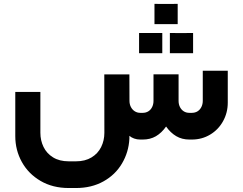

<svg xmlns="http://www.w3.org/2000/svg" viewBox="-20 -705 1228 970"><path d="M701.3 0Q738.8 0 767.6 -16.7Q796.4 -33.5 819.1 -65.8Q841.3 -34.2 870.3 -17.1Q899.3 0 936.7 0H949.1Q999.9 0 1041.4 -24.8Q1082.9 -49.5 1106.8 -92.5Q1130.7 -135.5 1130.7 -186.3V-347.8H1004.4V-195.3Q1004.4 -178.8 997.6 -164.8Q990.8 -150.8 978.3 -142.8Q965.8 -134.9 949.1 -134.9H936.7Q920.4 -134.9 908.1 -142.8Q895.8 -150.8 889 -164.5Q882.2 -178.3 882.2 -195.3V-329.4H755.5V-195.3Q755.5 -178.8 748.9 -164.8Q742.3 -150.8 729.8 -142.8Q717.2 -134.9 701.3 -134.9H688.6Q673 -134.9 660.5 -143Q647.9 -151.2 641 -165Q634.1 -178.8 634.1 -195.3L633.7 -329H506.9L507.3 -34.1Q507.3 4.9 491 37.8Q474.8 70.7 442.4 90.3Q410.1 110 364.2 110H327.1Q280.4 110 248.1 90.1Q215.8 70.2 199.9 37.3Q184 4.4 184 -34.1V-240.4H57.2V-17.3Q57.2 53.4 90.4 113.4Q123.7 173.3 185 209.1Q246.3 244.9 327.1 244.9H364.2Q442.3 244.9 502.4 211.5Q562.6 178.1 596.3 120.9Q630.1 63.7 633.7 -4.3V-18.8Q643.8 -10.1 657.8 -5.1Q671.8 0 688.6 0ZM799.9 -436.2Q799.9 -467.3 799.9 -487.6Q799.9 -508 799.9 -538.3Q772.3 -538.3 755.4 -538.3Q738.5 -538.3 719.9 -538.3Q705.6 -538.3 682.6 -538.3Q682.6 -508 682.6 -487.6Q682.6 -467.3 682.6 -436.2Q682.6 -436.2 704.2 -436.2Q725.9 -436.2 761.8 -436.2Q761.8 -436.2 799.9 -436.2ZM955.5 -436.2Q955.5 -467.3 955.5 -487.6Q955.5 -508.1 955.5 -538.4Q927.9 -538 910.9 -538Q893.9 -538 875.4 -538Q861.2 -538.4 838.2 -538.4Q838.2 -508.1 838.2 -487.6Q838.2 -467.3 838.2 -436.2Q838.2 -436.2 859.7 -436.2Q881.3 -436.2 917.3 -436.2Q917.3 -436.2 955.5 -436.2ZM877.7 -583.2Q877.7 -614.3 877.7 -634.7Q877.7 -655.1 877.7 -685.5Q850.1 -685 833.1 -685Q816.1 -685 797.7 -685Q783.4 -685.5 760.4 -685.5Q760.4 -655.1 760.4 -634.7Q760.4 -614.3 760.4 -583.2Q760.4 -583.2 782 -583.2Q803.5 -583.2 839.6 -583.2Q839.6 -583.2 877.7 -583.2Z"/></svg>

Font: Arad-VF Thin Dots1
Style: Regular
Weight: 100
Designer: Mohammad Darvishi
Version: Version 1.000;August 30, 2024;FontCreator 15.0.0.2992 64-bit